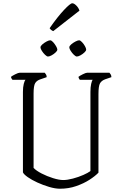

<svg xmlns="http://www.w3.org/2000/svg" viewBox="-20 -1152 740 1172"><path d="M346 0Q317 0 280 -11Q243 -22 208 -38Q173 -54 149 -71Q125 -88 120 -100V-591Q120 -620 125 -640Q130 -660 136 -665H56Q54 -667 51 -672Q48 -677 47 -683Q54 -689 73 -698.5Q92 -708 100 -708H253Q256 -705 260.5 -698Q265 -691 265 -681L227 -668Q205 -661 195 -645Q185 -629 185 -581V-127Q201 -110 234 -93Q267 -76 304 -64.5Q341 -53 366 -53Q391 -53 425 -62Q459 -71 488.5 -84Q518 -97 532 -108V-591Q532 -620 536.5 -640Q541 -660 546 -665H467Q465 -668 462.5 -672Q460 -676 459 -683Q466 -689 485 -698.5Q504 -708 512 -708H648Q651 -705 655.5 -698Q660 -691 660 -681L622 -668Q600 -660 590.5 -643.5Q581 -627 581 -577V-98Q561 -77 526 -54.5Q491 -32 445 -16Q399 0 346 0ZM449 -807Q442 -807 431 -817.5Q420 -828 411.5 -841.5Q403 -855 403 -863Q403 -871 414.5 -881Q426 -891 440.5 -898.5Q455 -906 463 -906Q470 -906 480.5 -895Q491 -884 498.5 -870.5Q506 -857 506 -849Q506 -842 495.5 -832Q485 -822 471.5 -814.5Q458 -807 449 -807ZM273 -807Q266 -807 255 -817.5Q244 -828 235.5 -841.5Q227 -855 227 -863Q227 -871 238.5 -881Q250 -891 264 -898.5Q278 -906 286 -906Q294 -906 304 -895Q314 -884 322 -870.5Q330 -857 330 -849Q330 -842 319.5 -832Q309 -822 295.5 -814.5Q282 -807 273 -807ZM305 -962Q297 -965 291 -970.5Q285 -976 283 -980Q331 -1049 370 -1090.5Q409 -1132 421 -1132Q432 -1132 446 -1118Q460 -1104 465 -1087Z"/></svg>

Font: Texturina 72pt ExtraLight
Style: Regular
Weight: 200
Designer: Guillermo Torres Carreño
Foundry: Omnibus-Type
Version: Version 1.002; ttfautohint (v1.8.3)